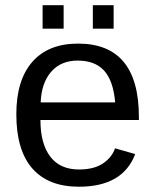

<svg xmlns="http://www.w3.org/2000/svg" viewBox="-20 -705 596 735"><path d="M134.8 -245.6Q134.8 -154.8 172.4 -105.5Q210 -56.2 282.2 -56.2Q339.4 -56.2 373.8 -79.1Q408.2 -102.1 420.4 -137.2L497.6 -115.2Q450.2 9.8 282.2 9.8Q165 9.8 103.8 -60.1Q42.5 -129.9 42.5 -267.6Q42.5 -398.4 103.8 -468.3Q165 -538.1 278.8 -538.1Q511.7 -538.1 511.7 -257.3V-245.6ZM420.9 -313Q413.6 -396.5 378.4 -434.8Q343.3 -473.1 277.3 -473.1Q213.4 -473.1 176 -430.4Q138.7 -387.7 135.7 -313ZM335.4 -595.2V-685.1H415V-595.2ZM143.1 -595.2V-685.1H223.6V-595.2Z"/></svg>

Font: TypoPRO Liberation Sans
Style: Regular
Weight: 400
Designer: Steve Matteson
Foundry: Ascender Corporation
Version: Version 2.00.1